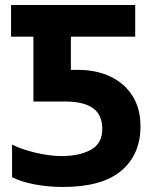

<svg xmlns="http://www.w3.org/2000/svg" viewBox="-20 -734 618 764"><path d="M230 10Q174 10 119.5 0Q65 -10 28 -29V-159Q53 -146 87.5 -135.5Q122 -125 158.5 -119Q195 -113 225 -113Q296 -113 341.5 -138Q387 -163 387 -221Q387 -277 350 -303.5Q313 -330 240 -330H113V-588H24V-714H518V-588H262V-456H289Q364 -456 420 -429Q476 -402 507.5 -352Q539 -302 539 -231Q539 -119 462.5 -54.5Q386 10 230 10Z"/></svg>

Font: Noto IKEA Latin
Style: Bold
Weight: 700
Designer: Monotype Design Team
Foundry: Monotype Imaging Inc.
Version: Version 1.0